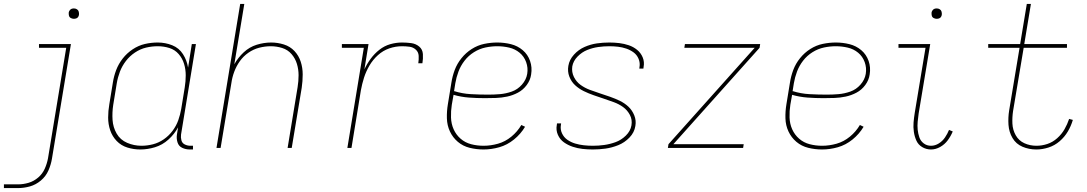

<svg xmlns="http://www.w3.org/2000/svg" viewBox="-57 -755 5549 980"><path d="M-37 205H35Q65 205 95.5 196.5Q126 188 151.5 166.5Q177 145 190 115.5Q203 86 208 56L305 -530H142V-511H281L188 53Q183 80 171.5 106Q160 132 138 151Q116 170 89 178Q62 186 35 186H-37ZM320 -659Q326 -659 332 -661Q338 -663 341.5 -668Q345 -673 346 -679Q347 -687 345 -695Q343 -703 336 -707.5Q329 -712 320 -712Q314 -712 308.5 -710Q303 -708 299 -702.5Q295 -697 294 -692Q293 -683 295 -675Q297 -667 304.5 -663Q312 -659 320 -659Z M659 8Q696 8 734 -3.5Q772 -15 802.5 -42.5Q833 -70 852 -105L846 -68Q843 -48 849 -28.5Q855 -9 873 -0.5Q891 8 912 8H928V-11H915Q900 -11 886.5 -17.5Q873 -24 869 -38.5Q865 -53 867 -68L943 -530H922L903 -410Q897 -447 877 -478.5Q857 -510 822 -524Q787 -538 748 -538Q715 -538 682.5 -530.5Q650 -523 620.5 -503.5Q591 -484 569.5 -456.5Q548 -429 536 -397.5Q524 -366 519 -333L501 -223Q495 -189 495 -155Q495 -121 505.5 -90Q516 -59 538.5 -35.5Q561 -12 593 -2Q625 8 659 8ZM665 -11Q627 -11 592 -26Q557 -41 538.5 -73Q520 -105 517.5 -143Q515 -181 521 -220L539 -330Q544 -360 555 -389Q566 -418 585.5 -443.5Q605 -469 632 -487Q659 -505 688.5 -512Q718 -519 748 -519Q779 -519 807.5 -510Q836 -501 855 -479Q874 -457 882.5 -429Q891 -401 891 -370.5Q891 -340 886 -309L868 -199Q863 -170 853 -141.5Q843 -113 824 -87.5Q805 -62 779 -44Q753 -26 723.5 -18.5Q694 -11 665 -11Z M1048 0H1069L1124 -331Q1128 -360 1138.5 -388.5Q1149 -417 1167 -442.5Q1185 -468 1211 -486Q1237 -504 1266.5 -511.5Q1296 -519 1325 -519Q1355 -519 1383.5 -510Q1412 -501 1431 -479Q1450 -457 1458.5 -429Q1467 -401 1467 -371Q1467 -341 1462 -310L1411 0H1432L1483 -307Q1488 -341 1488 -375Q1488 -409 1478 -440Q1468 -471 1446 -494.5Q1424 -518 1392 -528Q1360 -538 1327 -538Q1290 -538 1253 -526.5Q1216 -515 1187 -488Q1158 -461 1139 -427L1190 -735H1169Z M1716 0H1737L1785 -294Q1791 -327 1801 -358.5Q1811 -390 1828.5 -420Q1846 -450 1872 -473.5Q1898 -497 1930 -508Q1962 -519 1995 -519Q2014 -519 2033 -516.5Q2052 -514 2065.5 -501.5Q2079 -489 2080 -470Q2081 -451 2078 -432H2099Q2103 -455 2101.5 -479Q2100 -503 2082.5 -517.5Q2065 -532 2041.5 -535Q2018 -538 1995 -538Q1965 -538 1935 -529.5Q1905 -521 1879.5 -501Q1854 -481 1835 -455Q1816 -429 1803 -401L1824 -530H1688V-511H1800Z M2411 8Q2451 8 2491.5 -3.5Q2532 -15 2566.5 -43Q2601 -71 2623 -108L2604 -117Q2584 -83 2553 -57.5Q2522 -32 2485 -21.5Q2448 -11 2411 -11Q2378 -11 2347.5 -19Q2317 -27 2294 -47Q2271 -67 2258.5 -95Q2246 -123 2245 -155.5Q2244 -188 2249 -220L2258 -271Q2296 -260 2336.5 -257Q2377 -254 2418 -254Q2446 -254 2474.5 -255Q2503 -256 2531.5 -262Q2560 -268 2586.5 -282Q2613 -296 2631.5 -321Q2650 -346 2654 -375Q2660 -411 2648.5 -444Q2637 -477 2611 -499Q2585 -521 2551 -529.5Q2517 -538 2481 -538Q2448 -538 2414.5 -531Q2381 -524 2351 -505Q2321 -486 2298.5 -458Q2276 -430 2264 -398Q2252 -366 2247 -333L2229 -223Q2223 -187 2224 -151Q2225 -115 2239.5 -84Q2254 -53 2280 -31Q2306 -9 2340.5 -0.5Q2375 8 2411 8ZM2435 -272Q2390 -272 2346 -274.5Q2302 -277 2261 -290L2260 -286L2267 -330Q2272 -360 2283 -389.5Q2294 -419 2314 -445Q2334 -471 2362 -488.5Q2390 -506 2420.5 -512.5Q2451 -519 2481 -519Q2512 -519 2542 -512Q2572 -505 2595 -486Q2618 -467 2628.5 -438Q2639 -409 2634 -378Q2629 -348 2607 -323Q2585 -298 2555 -287.5Q2525 -277 2495 -274.5Q2465 -272 2435 -272Z M2969 8Q3001 8 3033.5 3.5Q3066 -1 3098.5 -14Q3131 -27 3156 -53Q3181 -79 3186 -112Q3191 -140 3180.5 -166Q3170 -192 3151 -210Q3132 -228 3107.5 -240Q3083 -252 3057 -261Q3031 -270 3005 -278.5Q2979 -287 2953.5 -296.5Q2928 -306 2906.5 -321.5Q2885 -337 2872.5 -362Q2860 -387 2864 -416Q2869 -444 2891 -466.5Q2913 -489 2940.5 -500Q2968 -511 2996.5 -515Q3025 -519 3053 -519Q3075 -519 3097 -516.5Q3119 -514 3139.5 -507Q3160 -500 3177 -487.5Q3194 -475 3202.5 -454.5Q3211 -434 3207 -412Q3207 -409 3206 -405H3227Q3228 -409 3228 -413Q3233 -439 3223.5 -462Q3214 -485 3195 -500.5Q3176 -516 3152.5 -524Q3129 -532 3104 -535Q3079 -538 3053 -538Q3021 -538 2989.5 -533.5Q2958 -529 2927 -515.5Q2896 -502 2872.5 -476Q2849 -450 2844 -419Q2839 -390 2849 -364Q2859 -338 2878.5 -320Q2898 -302 2922.5 -290Q2947 -278 2973 -269Q2999 -260 3024.5 -251.5Q3050 -243 3076 -233.5Q3102 -224 3123.5 -208.5Q3145 -193 3158 -168.5Q3171 -144 3166 -115Q3161 -86 3137.5 -63Q3114 -40 3085 -29.5Q3056 -19 3027 -15Q2998 -11 2969 -11Q2946 -11 2923 -13.5Q2900 -16 2878.5 -22.5Q2857 -29 2839 -41.5Q2821 -54 2811.5 -74.5Q2802 -95 2806 -118Q2806 -122 2807 -125H2786Q2785 -121 2785 -117Q2780 -91 2790.5 -67Q2801 -43 2821.5 -28.5Q2842 -14 2866 -6Q2890 2 2916 5Q2942 8 2969 8Z M3352 0H3736L3739 -19H3380L3820 -511L3823 -530H3439L3436 -511H3795L3355 -19Z M4139 8Q4179 8 4219.5 -3.5Q4260 -15 4294.5 -43Q4329 -71 4351 -108L4332 -117Q4312 -83 4281 -57.5Q4250 -32 4213 -21.5Q4176 -11 4139 -11Q4106 -11 4075.5 -19Q4045 -27 4022 -47Q3999 -67 3986.5 -95Q3974 -123 3973 -155.5Q3972 -188 3977 -220L3986 -271Q4024 -260 4064.5 -257Q4105 -254 4146 -254Q4174 -254 4202.5 -255Q4231 -256 4259.5 -262Q4288 -268 4314.5 -282Q4341 -296 4359.5 -321Q4378 -346 4382 -375Q4388 -411 4376.5 -444Q4365 -477 4339 -499Q4313 -521 4279 -529.5Q4245 -538 4209 -538Q4176 -538 4142.5 -531Q4109 -524 4079 -505Q4049 -486 4026.5 -458Q4004 -430 3992 -398Q3980 -366 3975 -333L3957 -223Q3951 -187 3952 -151Q3953 -115 3967.5 -84Q3982 -53 4008 -31Q4034 -9 4068.5 -0.5Q4103 8 4139 8ZM4163 -272Q4118 -272 4074 -274.5Q4030 -277 3989 -290L3988 -286L3995 -330Q4000 -360 4011 -389.5Q4022 -419 4042 -445Q4062 -471 4090 -488.5Q4118 -506 4148.5 -512.5Q4179 -519 4209 -519Q4240 -519 4270 -512Q4300 -505 4323 -486Q4346 -467 4356.5 -438Q4367 -409 4362 -378Q4357 -348 4335 -323Q4313 -298 4283 -287.5Q4253 -277 4223 -274.5Q4193 -272 4163 -272Z M4695 8Q4719 8 4742 -5Q4765 -18 4780.5 -39Q4796 -60 4806 -84L4787 -92Q4779 -72 4766.5 -53.5Q4754 -35 4735 -23Q4716 -11 4695 -11Q4674 -11 4658 -23Q4642 -35 4635.5 -54Q4629 -73 4627 -93Q4625 -113 4627 -134Q4629 -155 4632 -176L4691 -530H4529V-511H4667L4612 -179Q4608 -154 4606 -130Q4604 -106 4607.5 -82Q4611 -58 4620.5 -37Q4630 -16 4650.5 -4Q4671 8 4695 8ZM4724 -659Q4730 -659 4736 -661Q4742 -663 4745.5 -668Q4749 -673 4750 -679Q4751 -687 4749 -695Q4747 -703 4740 -707.5Q4733 -712 4724 -712Q4718 -712 4712.5 -710Q4707 -708 4703 -702.5Q4699 -697 4698 -692Q4697 -683 4699 -675Q4701 -667 4708.5 -663Q4716 -659 4724 -659Z M5233 8Q5263 8 5294.5 -2Q5326 -12 5351.5 -34Q5377 -56 5393.5 -84Q5410 -112 5419 -143L5400 -148Q5391 -121 5376.5 -95.5Q5362 -70 5339 -49.5Q5316 -29 5288.5 -20Q5261 -11 5233 -11Q5200 -11 5171.5 -24Q5143 -37 5127.5 -64.5Q5112 -92 5110.5 -124Q5109 -156 5114 -189L5168 -511H5389V-530H5171L5205 -735H5184L5150 -530H4987V-511H5147L5094 -192Q5088 -155 5090.5 -118Q5093 -81 5111 -50.5Q5129 -20 5162 -6Q5195 8 5233 8Z"/></svg>

Font: Iosevka Sparkle Thin
Style: Italic
Weight: 100
Italic angle: -9°
Designer: Belleve Invis
Foundry: Belleve Invis
Version: Version 4.5.0; ttfautohint (v1.8.3)